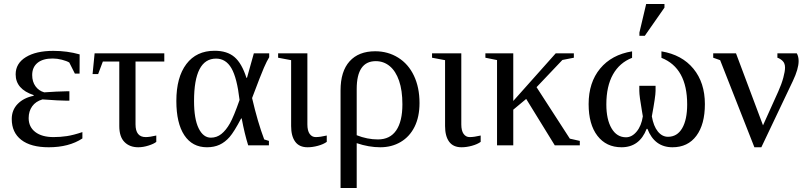

<svg xmlns="http://www.w3.org/2000/svg" viewBox="-20 -725 4028 958"><path d="M391.1 -34.2Q324.2 9.8 223.1 9.8Q133.8 9.8 86.2 -27.1Q38.6 -64 38.6 -131.3Q38.6 -175.8 68.1 -206.3Q97.7 -236.8 147.9 -247.1V-250.5Q58.1 -280.3 58.1 -354Q58.1 -408.7 108.9 -439.9Q159.7 -471.2 246.1 -471.2Q315.4 -471.2 377.4 -453.6L377 -357.9H353.5L325.7 -413.1Q312.5 -420.9 288.8 -427Q265.1 -433.1 242.7 -433.1Q193.8 -433.1 167.2 -411.4Q140.6 -389.6 140.6 -350.6Q140.6 -317.4 157 -294.7Q173.3 -272 200.7 -264.2Q220.2 -266.1 259 -267.8Q297.9 -269.5 310.5 -269.5H326.2V-222.7H310.5Q277.3 -222.7 191.9 -229Q158.2 -219.2 140.6 -194.6Q123 -169.9 123 -135.7Q123 -91.8 156 -66.4Q189 -41 247.1 -41Q280.8 -41 313.5 -45.9Q346.2 -50.8 391.1 -65.9Z M493.2 -418 469.7 -355.5H441.9L452.1 -459H799.8V-418H656.2V-104.5Q656.2 -41 707 -41Q727.1 -41 759.8 -48.8V-17.1Q748 -7.3 721.2 1.2Q694.3 9.8 669.9 9.8Q627 9.8 601.1 -16.4Q575.2 -42.5 575.2 -96.2V-418Z M1321.8 -22V0H1218.3Q1200.2 -57.6 1186 -133.8H1183.1Q1147.9 -66.9 1125.5 -41.3Q1103 -15.6 1075.7 -2.9Q1048.3 9.8 1012.7 9.8Q939.5 9.8 899.7 -50.3Q859.9 -110.4 859.9 -221.2Q859.9 -339.4 909.9 -405.5Q960 -471.7 1050.8 -471.7Q1113.3 -471.7 1149.9 -440.4Q1186.5 -409.2 1209.5 -336.9H1212.4L1246.6 -459H1323.2V-439.5Q1312 -421.9 1296.9 -387.2Q1281.7 -352.5 1237.8 -235.8Q1265.6 -115.7 1298.3 -29.3ZM1175.3 -226.1Q1162.6 -336.4 1134.8 -384.5Q1106.9 -432.6 1058.1 -432.6Q948.2 -432.6 948.2 -221.2Q948.2 -131.3 971.2 -84.7Q994.1 -38.1 1032.2 -38.1Q1061.5 -38.1 1084.7 -56.6Q1107.9 -75.2 1127.2 -109.4Q1146.5 -143.6 1175.3 -226.1Z M1513.7 -104.5Q1513.7 -72.8 1525.1 -56.9Q1536.6 -41 1555.2 -41Q1577.6 -41 1610.4 -48.8V-17.1Q1593.3 -4.9 1566.4 2.4Q1539.6 9.8 1514.6 9.8Q1473.1 9.8 1452.9 -18.1Q1432.6 -45.9 1432.6 -96.2V-424.8L1367.7 -437V-459H1513.7Z M1679.2 -273.9Q1679.2 -369.1 1724.4 -419.2Q1769.5 -469.2 1852.1 -469.2Q1915.5 -469.2 1966.6 -437.5Q2017.6 -405.8 2045.4 -347.2Q2073.2 -288.6 2073.2 -210.9Q2073.2 -142.1 2048.6 -92.5Q2023.9 -43 1979.2 -16.6Q1934.6 9.8 1877.4 9.8Q1820.3 9.8 1759.8 -10.7V212.9H1679.2ZM1865.7 -29.3Q1926.3 -29.3 1957 -74.5Q1987.8 -119.6 1987.8 -204.6Q1987.8 -273.9 1971.2 -322Q1954.6 -370.1 1924.6 -395Q1894.5 -419.9 1855 -419.9Q1759.8 -419.9 1759.8 -280.8V-50.3Q1812.5 -29.3 1865.7 -29.3Z M2281.7 -104.5Q2281.7 -72.8 2293.2 -56.9Q2304.7 -41 2323.2 -41Q2345.7 -41 2378.4 -48.8V-17.1Q2361.3 -4.9 2334.5 2.4Q2307.6 9.8 2282.7 9.8Q2241.2 9.8 2220.9 -18.1Q2200.7 -45.9 2200.7 -96.2V-424.8L2135.7 -437V-459H2281.7Z M2541 -221.2 2752.9 -459H2843.3V-437L2786.1 -425.8L2657.2 -290L2823.2 -33.2L2873 -22V0H2748L2605.5 -231.4L2541 -177.7V0H2460V-425.3L2401.9 -437V-459H2541Z M3408.7 -204.1Q3408.7 -385.7 3280.3 -436.5V-468.8Q3382.8 -451.7 3439.9 -382.1Q3497.1 -312.5 3497.1 -205.6Q3497.1 -104.5 3454.6 -47.4Q3412.1 9.8 3335.4 9.8Q3246.1 9.8 3210.4 -82H3206.5Q3170.9 9.8 3081.1 9.8Q3004.9 9.8 2960.9 -47.4Q2917 -104.5 2917 -205.6Q2917 -313.5 2974.4 -382.8Q3031.7 -452.1 3133.8 -468.8V-436.5Q3071.3 -412.1 3038.3 -353.3Q3005.4 -294.4 3005.4 -204.1Q3005.4 -128.9 3031.5 -84.5Q3057.6 -40 3103.5 -40Q3132.8 -40 3156.5 -68.4Q3180.2 -96.7 3187.5 -144.5L3183.1 -170.9Q3169.9 -245.6 3169.9 -271.5V-296.9H3251V-271.5Q3251 -244.6 3232.4 -144.5Q3240.7 -95.7 3262.2 -69.1Q3283.7 -42.5 3313 -42.5Q3358.9 -42.5 3383.8 -85.2Q3408.7 -127.9 3408.7 -204.1ZM3170.4 -546.4V-562.5L3204.1 -705.1H3295.4V-687L3197.3 -546.4Z M3897 -387.7Q3897 -409.2 3885 -420.9Q3873 -432.6 3858.9 -437V-459H3955.6Q3964.8 -442.9 3964.8 -420.4Q3964.8 -381.3 3936 -320.8L3778.8 9.8H3744.1L3573.2 -424.8L3538.6 -437V-459H3652.3L3787.1 -99.6L3863.3 -268.6Q3879.9 -305.7 3888.4 -337.4Q3897 -369.1 3897 -387.7Z"/></svg>

Font: Tinos
Style: Regular
Weight: 400
Designer: Steve Matteson
Foundry: Monotype Imaging Inc.
Version: Version 1.23